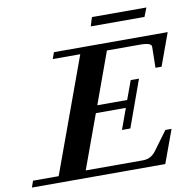

<svg xmlns="http://www.w3.org/2000/svg" viewBox="-136 -895 997 983"><g transform="rotate(-10 362.5 -403.0)"><path d="M391.1 -760.3 405.3 -806.2H688.5L670.4 -760.3ZM-48.8 0 -37.1 -33.7H96.2L313.5 -629.4H170.4L182.6 -663.1H773.9L712.4 -494.1H680.7L682.6 -602.1Q683.1 -613.8 668.5 -619.1Q653.8 -624.5 621.6 -624.5H451.2L354 -356.9H509.3L544.9 -454.1H587.9L500 -210.4H456.5L495.6 -318.4H339.8L237.8 -38.6H535.6Q577.1 -38.6 603 -73.7L675.3 -171.9H707.5L644.5 0Z"/></g></svg>

Font: Elstob 10pt
Style: Bold Italic
Weight: 700
Italic angle: -20°
Designer: Peter S. Baker
Version: Version 1.015